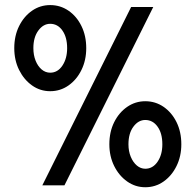

<svg xmlns="http://www.w3.org/2000/svg" viewBox="-20 -748 790 775"><path d="M182.6 -379.9Q142.1 -379.9 109.4 -403.1Q76.7 -426.3 57.1 -465.6Q37.6 -504.9 37.6 -553.7Q37.6 -603.5 57.1 -642.8Q76.7 -682.1 109.4 -704.8Q142.1 -727.5 182.6 -727.5Q223.6 -727.5 256.6 -704.8Q289.6 -682.1 308.8 -642.8Q328.1 -603.5 328.1 -553.7Q328.1 -504.9 308.8 -465.6Q289.6 -426.3 256.6 -403.1Q223.6 -379.9 182.6 -379.9ZM182.6 -454.6Q212.9 -454.6 231.9 -483.2Q251 -511.7 251 -553.7Q251 -597.7 231.9 -624.8Q212.9 -651.9 182.6 -651.9Q154.8 -651.9 134.8 -624.8Q114.7 -597.7 114.7 -553.7Q114.7 -525.4 123.8 -502.9Q132.8 -480.5 148.2 -467.5Q163.6 -454.6 182.6 -454.6ZM566.4 7.8Q526.4 7.8 493.4 -15.4Q460.4 -38.6 440.9 -77.9Q421.4 -117.2 421.4 -165.5Q421.4 -215.8 440.9 -254.9Q460.4 -293.9 493.4 -316.7Q526.4 -339.4 566.4 -339.4Q607.4 -339.4 640.4 -316.7Q673.3 -293.9 692.6 -254.9Q711.9 -215.8 711.9 -165.5Q711.9 -117.2 692.6 -77.9Q673.3 -38.6 640.4 -15.4Q607.4 7.8 566.4 7.8ZM566.4 -66.9Q596.7 -66.9 616 -95.2Q635.3 -123.5 635.3 -165.5Q635.3 -210 616 -236.8Q596.7 -263.7 566.4 -263.7Q538.6 -263.7 518.6 -236.8Q498.5 -210 498.5 -165.5Q498.5 -137.7 507.8 -115.2Q517.1 -92.8 532.5 -79.8Q547.9 -66.9 566.4 -66.9ZM150.9 0 509.3 -719.7H598.6L240.2 0Z"/></svg>

Font: Reddit Sans Condensed Medium
Style: Regular
Weight: 500
Designer: Stephen Hutchings
Foundry: Reddit
Version: Version 1.014